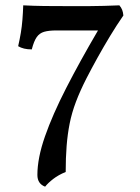

<svg xmlns="http://www.w3.org/2000/svg" viewBox="-20 -523 525 719"><path d="M149 176Q135 171 127.5 160Q120 149 120 132Q120 69 148.5 -12.5Q177 -94 228 -193.5Q279 -293 347 -409H191Q163 -409 145.5 -404Q128 -399 117.5 -384Q107 -369 99 -338Q83 -338 70.5 -341Q58 -344 48 -350Q54 -376 58 -400Q62 -424 64 -449.5Q66 -475 67 -503Q106 -501 145.5 -500.5Q185 -500 245 -500Q280 -500 310.5 -500Q341 -500 369.5 -501Q398 -502 427 -503Q434 -495 437.5 -486Q441 -477 442 -465Q417 -429 392.5 -388.5Q368 -348 345.5 -307.5Q323 -267 304 -230Q280 -183 264.5 -142Q249 -101 241 -61Q233 -21 229.5 23.5Q226 68 226 121Q199 132 179.5 147Q160 162 149 176Z"/></svg>

Font: Vollkorn
Style: Regular
Weight: 400
Designer: Friedrich Althausen
Foundry: Friedrich Althausen
Version: Version 5.001